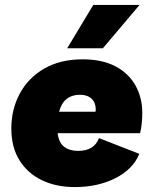

<svg xmlns="http://www.w3.org/2000/svg" viewBox="-20 -751 623 780"><path d="M284 9Q208 9 150 -19Q92 -47 59 -100Q26 -153 26 -229Q26 -307 60.5 -371Q95 -435 160 -472.5Q225 -510 316 -510Q394 -510 448 -482Q502 -454 530 -404.5Q558 -355 558 -292Q558 -273 556 -251Q554 -229 549 -210H214Q219 -171 241 -154.5Q263 -138 297 -138Q363 -138 382 -190L546 -126Q520 -63 448.5 -27Q377 9 284 9ZM306 -366Q238 -366 220 -297H368Q369 -301 369 -306Q369 -334 352 -350Q335 -366 306 -366ZM359 -731H547L398 -555H253Z"/></svg>

Font: Prodigy Sans ExtraBold
Style: Italic
Weight: 800
Italic angle: -13°
Designer: Wei Huang
Foundry: Wei Huang
Version: Version 1.003; ttfautohint (v1.8.3)